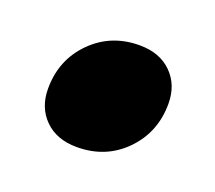

<svg xmlns="http://www.w3.org/2000/svg" viewBox="-53 -433 386 344"><g transform="rotate(20 140.0 -261.0)"><path d="M163 -366Q201.5 -366 224.2 -343.5Q247 -321 247 -285Q247 -230.5 210.5 -193.2Q174 -156 119 -156Q80.5 -156 57.8 -178.5Q35 -201 35 -237Q35 -292 71.8 -329Q108.5 -366 163 -366Z"/></g></svg>

Font: Newsreader 72pt ExtraBold
Style: Italic
Weight: 800
Italic angle: -17°
Designer: Hugues Gentile
Foundry: Production Type
Version: Version 1.003; ttfautohint (v1.8.3)